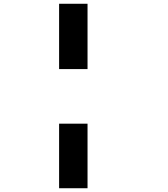

<svg xmlns="http://www.w3.org/2000/svg" viewBox="-20 -820 890 1020"><path d="M294 -453V-800H445V-453ZM294 180V-163H445V180Z"/></svg>

Font: Trispace SemiExpanded ExtraBold
Style: Regular
Weight: 800
Width: 6
Designer: Tyler Finck
Foundry: Etcetera Type Company
Version: Version 1.210; ttfautohint (v1.8.3)